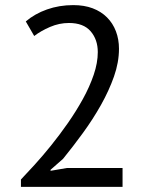

<svg xmlns="http://www.w3.org/2000/svg" viewBox="-20 -732 585 752"><path d="M446 -541Q446 -488 426.5 -432.5Q407 -377 375.5 -321Q344 -265 305 -211.5Q266 -158 227 -110L178 -67V-63L242 -74H460V0H62V-29Q84 -52 115 -86Q146 -120 179.5 -161.5Q213 -203 245.5 -249.5Q278 -296 304.5 -344Q331 -392 347 -439Q363 -486 363 -528Q363 -577 335 -609.5Q307 -642 250 -642Q212 -642 176 -626.5Q140 -611 114 -591L81 -648Q116 -678 164 -695Q212 -712 267 -712Q310 -712 343 -699.5Q376 -687 399 -664Q422 -641 434 -609.5Q446 -578 446 -541Z"/></svg>

Font: PT Sans
Style: Regular
Weight: 400
Designer: A.Korolkova, O.Umpeleva, V.Yefimov
Foundry: ParaType Ltd
Version: Version 2.003